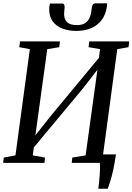

<svg xmlns="http://www.w3.org/2000/svg" viewBox="-20 -996 810 1174"><path d="M581 158Q583.5 140.5 585.8 119.8Q588 99 589.5 77.5Q591 56 591.5 36Q592 16 590.5 0L542.5 -52H689Q681.5 0.5 672.8 40.5Q664 80.5 655.2 109Q646.5 137.5 639 158ZM-0.5 0 3 -32.5 74.5 -46 162.5 -695.5 98 -707.5 102.5 -743H346.5L342.5 -707.5L269 -695.5L191 -129.5L172 -138L296 -294L613.5 -677L580 -599.5L591.5 -695.5L521.5 -707.5L526 -743H770L766 -707.5L697 -695.5L609.5 -46L681 -32.5L677.5 0H418.5L422 -32.5L503.5 -46L581 -607.5L602 -603.5L486.5 -454.5L158 -60L191.5 -131.5L180.5 -46L255 -32.5L252 0ZM359.5 -974.5Q369 -974.5 372.2 -968Q375.5 -961.5 375 -950.5Q374.5 -941 373.2 -930Q372 -919 372 -910Q372 -877 391 -859.8Q410 -842.5 449.5 -842.5Q481 -842.5 499.8 -854.2Q518.5 -866 528 -887.8Q537.5 -909.5 540 -939.5Q541.5 -955.5 546.5 -965.5Q551.5 -975.5 562.5 -975.5H635Q635 -971.5 634.8 -966.8Q634.5 -962 633.5 -955Q626.5 -906.5 601.5 -873.5Q576.5 -840.5 537.2 -823.8Q498 -807 447 -807Q398 -807 360.2 -822Q322.5 -837 301.5 -866.5Q280.5 -896 281 -940Q281 -949.5 282 -958Q283 -966.5 285.5 -974.5Z"/></svg>

Font: Merriweather 60pt
Style: Italic
Weight: 400
Italic angle: -7.8°
Version: Version 2.101